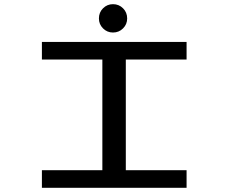

<svg xmlns="http://www.w3.org/2000/svg" viewBox="-20 -901 1090 921"><path d="M522 -745Q494 -745 474.2 -764.8Q454.5 -784.5 454.5 -812.5Q454.5 -841.5 474.2 -861.2Q494 -881 522 -881Q550.5 -881 570.2 -861.2Q590 -841.5 590 -812.5Q590 -784.5 570.2 -764.8Q550.5 -745 522 -745ZM875 -615.5H583.5V-84.5H875V0H181V-84.5H471V-615.5H181V-700H875Z"/></svg>

Font: League Mono Extended
Style: Regular
Weight: 400
Width: 9
Designer: Tyler Finck
Foundry: The League of Moveable Type / Tyler Finck
Version: Version 2.210